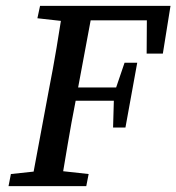

<svg xmlns="http://www.w3.org/2000/svg" viewBox="-20 -632 599 652"><path d="M9 0 17 -41 138 -54H163L281 -41L273 0ZM85 0 146 -327Q160 -398 172 -469.5Q184 -541 195 -612H297L236 -285Q222 -214 210 -142.5Q198 -71 186 0ZM107 -570 116 -612H247L236 -557H223ZM189 -290 198 -335H401L392 -290ZM237 -563 247 -612H559L533 -450H478L479 -612L519 -563ZM364 -199 367 -305 371 -325 403 -419H446L406 -199Z"/></svg>

Font: Lisu Bosa SemiBold
Style: Italic
Weight: 600
Italic angle: -19°
Designer: David Morse, Annie Olsen, Victor Gaultney, Frank Grießhammer (Latin)
Foundry: SIL International
Version: Version 2.000